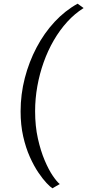

<svg xmlns="http://www.w3.org/2000/svg" viewBox="-20 -865 472 1039"><path d="M91.5 -262.5Q91.5 -354.5 114.2 -442.5Q137 -530.5 178 -608.2Q219 -686 275.5 -746.8Q332 -807.5 400 -845L432.5 -821.5Q384.5 -791.5 344 -747Q303.5 -702.5 271.2 -647Q239 -591.5 216.5 -528.5Q194 -465.5 182 -398.2Q170 -331 170 -263.5Q170 -182.5 185 -115.5Q200 -48.5 221.8 2.8Q243.5 54 266 86.8Q288.5 119.5 303.5 131L263.5 154Q252.5 147 232 125.5Q211.5 104 187.5 68.5Q163.5 33 141.5 -16Q119.5 -65 105.5 -126.8Q91.5 -188.5 91.5 -262.5Z"/></svg>

Font: Merriweather 36pt Light
Style: Italic
Weight: 300
Italic angle: -7.8°
Version: Version 2.101